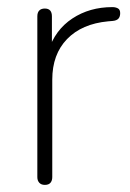

<svg xmlns="http://www.w3.org/2000/svg" viewBox="-20 -514 367 540"><path d="M106 6Q96 6 90.5 0Q85 -6 85 -16V-468Q85 -479 90.5 -484.5Q96 -490 106 -490Q116 -490 121 -484.5Q126 -479 126 -468V-371H116Q135 -430 183.5 -462Q232 -494 296 -494Q305 -494 311.5 -490.5Q318 -487 318 -477Q318 -467 313 -461.5Q308 -456 296 -455L284 -454Q210 -447 168.5 -404Q127 -361 127 -290V-16Q127 -6 122 0Q117 6 106 6Z"/></svg>

Font: Nunito ExtraLight
Style: Regular
Weight: 200
Designer: Vernon Adams
Foundry: Vernon Adams
Version: Version 3.602